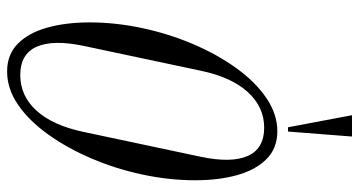

<svg xmlns="http://www.w3.org/2000/svg" viewBox="-255 -745 1010 540"><g transform="rotate(90 250.0 -475.0)"><path d="M181 10Q133 10 102.5 -20.5Q72 -51 57.5 -103.5Q43 -156 43 -222Q43 -295 59 -370Q75 -445 104 -513Q133 -581 171.5 -634.5Q210 -688 255.5 -719Q301 -750 349 -750Q397 -750 427.5 -719.5Q458 -689 472.5 -637Q487 -585 487 -519Q487 -446 471 -371Q455 -296 426 -228Q397 -160 358.5 -106Q320 -52 275 -21Q230 10 181 10ZM191 -27Q250 -27 291.5 -73Q333 -119 351 -205L421 -535Q439 -621 418.5 -667Q398 -713 339 -713Q281 -713 239 -667Q197 -621 179 -535L109 -205Q91 -119 111.5 -73Q132 -27 191 -27ZM338 -780 304 -960H364L350 -780Z"/></g></svg>

Font: Xanh Mono
Style: Italic
Weight: 400
Italic angle: -12°
Monospace: yes
Designer: Lam Bao, Duy Dao
Foundry: Yellow Type Foundry
Version: Version 3.101; ttfautohint (v1.8.3)